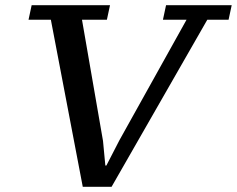

<svg xmlns="http://www.w3.org/2000/svg" viewBox="-20 -720 913 740"><path d="M699 -644 440 -179 390 -82H386L377 -177L296 -644H392L404 -700H102L90 -644H176L299 0H410L779 -644H861L873 -700H620L608 -644Z"/></svg>

Font: PT Serif Caption
Style: Italic
Weight: 400
Italic angle: -12°
Designer: A.Korolkova, O.Umpeleva, V.Yefimov
Foundry: ParaType Ltd
Version: Version 1.000W OFL